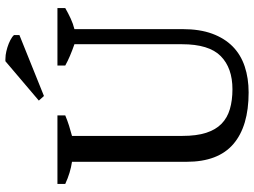

<svg xmlns="http://www.w3.org/2000/svg" viewBox="-135 -798 942 712"><g transform="rotate(-90 336.0 -442.0)"><path d="M10 -700H264V-671Q245 -663 226 -657Q207 -651 188 -646V-237Q188 -184 199.5 -148.5Q211 -113 233 -91.5Q255 -70 287.5 -60.5Q320 -51 361 -51Q440 -51 484 -94.5Q528 -138 528 -238V-637Q505 -645 485 -653.5Q465 -662 449 -671V-700H662V-671Q643 -660 623.5 -651Q604 -642 584 -637V-236Q584 -172 567 -126Q550 -80 519.5 -50Q489 -20 445.5 -5.5Q402 9 349 9Q224 9 158 -47.5Q92 -104 92 -221V-646Q51 -652 10 -671ZM465 -893Q468 -893 472 -893Q479 -893 488 -892Q502 -890 516.5 -885.5Q531 -881 543.5 -874.5Q556 -868 562 -861V-841L336 -750L319 -769Z"/></g></svg>

Font: PTSerif
Style: Regular
Weight: 400
Designer: A.Korolkova, O.Umpeleva, V.Yefimov
Foundry: ParaType Ltd
Version: Version 1.000W OFL; ttfautohint (v1.2) -l 8 -r 50 -G 200 -x 